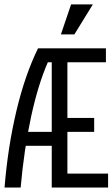

<svg xmlns="http://www.w3.org/2000/svg" viewBox="-38 -842 505 862"><path d="M447.3 -62.5V0H194.3V-562.5H176.8Q132.8 -461.9 101.6 -317.9Q70.3 -173.8 54.7 0H-17.6Q-2.9 -181.6 35.6 -343.8Q74.2 -505.9 132.8 -625H437.5V-562.5H264.6V-312.5H384.8V-250H264.6V-62.5ZM228.5 -250V-187.5H42V-250ZM281.2 -822.3H378.9L295.9 -687.5H235.4Z"/></svg>

Font: Sudo Var
Style: Regular
Weight: 400
Monospace: yes
Designer: Jens Kutilek
Foundry: Jens Kutilek
Version: Version 0.065;FEAKit 1.0